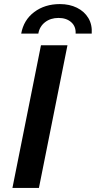

<svg xmlns="http://www.w3.org/2000/svg" viewBox="-20 -922 470 942"><path d="M41 0 181 -700H311L171 0ZM84 -757Q96 -824 148 -863Q200 -902 274 -902Q321 -902 357.5 -884Q394 -866 413.5 -833.5Q433 -801 430 -757H351Q353 -792 329.5 -813Q306 -834 267 -834Q228 -834 201 -813Q174 -792 168 -757Z"/></svg>

Font: Montserrat SemiBold
Style: Italic
Weight: 600
Italic angle: -11.3°
Designer: Julieta Ulanovsky
Foundry: Julieta Ulanovsky
Version: Version 9.000; ttfautohint (v1.8.4.7-5d5b)